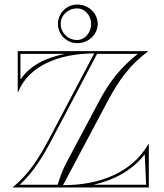

<svg xmlns="http://www.w3.org/2000/svg" viewBox="-20 -825 720 845"><path d="M247 -720C247 -757.5 279.3 -788 319 -788C353.2 -788 381 -757.5 381 -720C381 -680.8 353.2 -649 319 -649C279.3 -649 247 -680.8 247 -720ZM235 -720C235 -673 273 -635 320 -635C369.7 -635 410 -673.1 410 -720C410 -766.9 369.7 -805 320 -805C273.1 -805 235 -766.9 235 -720ZM631 -600H58V-420H60C107 -537.9 243.8 -589.7 394.7 -590L200 -221C154.1 -134 109 -60 36 -1V0H635V-191H633C560.2 -64.1 417.1 -10 257.3 -10L454 -380C501.5 -469.4 552 -541 631 -598ZM265.8 -588C184.3 -571.1 115.1 -540.2 70 -475L70 -588ZM391.7 -12C482.6 -32.3 561.9 -75.4 617.1 -145.8L623 -12ZM407.2 -588H586.5C513.8 -530.4 463.1 -467.8 419.5 -385.8L273.1 -110.5C255.6 -77.6 244.8 -47.7 233.8 -12H67C129.4 -69.8 169.4 -137.5 210.6 -215.4Z"/></svg>

Font: Sortefax
Style: Medium
Weight: 500
Designer: gluk
Foundry: gluk
Version: Version 0.261